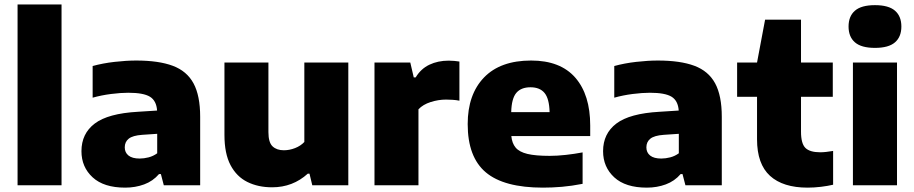

<svg xmlns="http://www.w3.org/2000/svg" viewBox="-20 -828 4086 858"><path d="M58.5 0V-808H255V0Z M539.5 10.5Q444 10.5 394 -35.5Q344 -81.5 344 -152.5Q344 -231 403.5 -276Q463 -321 596 -328.5L682 -334Q679 -378 650 -395.8Q621 -413.5 553 -413.5Q519.5 -413.5 476.2 -408Q433 -402.5 394 -391.5V-533Q439.5 -545.5 492 -551.5Q544.5 -557.5 589 -557.5Q689 -557.5 752 -534Q815 -510.5 844.8 -455.5Q874.5 -400.5 874.5 -306V0H712L699 -50H690.5Q663.5 -18.5 624.2 -4Q585 10.5 539.5 10.5ZM537.5 -169.5Q537.5 -146.5 554.2 -133Q571 -119.5 604 -119.5Q623.5 -119.5 644 -124.8Q664.5 -130 682.5 -143V-230L615.5 -225.5Q573 -222.5 555.2 -208.2Q537.5 -194 537.5 -169.5Z M1196 9Q1133.5 9 1085.5 -14.8Q1037.5 -38.5 1010.2 -90Q983 -141.5 983 -225V-548.5H1179.5V-237.5Q1179.5 -191.5 1198 -174Q1216.5 -156.5 1248.5 -156.5Q1273.5 -156.5 1298.5 -166.2Q1323.5 -176 1340 -193.5V-548.5H1536.5V0H1375.5L1363 -52H1355.5Q1288.5 9 1196 9Z M1653.5 0V-548.5H1813.5L1829 -482H1837.5Q1860.5 -520.5 1898.8 -538.8Q1937 -557 1985 -557Q1998 -557 2010.5 -555.8Q2023 -554.5 2033 -553V-378Q2018.5 -381 2002.5 -382Q1986.5 -383 1973 -383Q1939 -383 1904.5 -372Q1870 -361 1850 -339.5V0Z M2406.5 10.5Q2232 10.5 2151 -57.8Q2070 -126 2070 -273.5Q2070 -406 2143 -481.8Q2216 -557.5 2353.5 -557.5Q2484 -557.5 2550.8 -481Q2617.5 -404.5 2617.5 -267V-220H2265Q2268 -188 2284.2 -168.5Q2300.5 -149 2336.8 -140.2Q2373 -131.5 2436.5 -131.5Q2470 -131.5 2508.5 -135.8Q2547 -140 2583.5 -147V-6.5Q2535 3 2491.2 6.8Q2447.5 10.5 2406.5 10.5ZM2350.5 -438Q2308.5 -438 2287.2 -412.8Q2266 -387.5 2264.5 -327H2436Q2434.5 -387 2413.5 -412.5Q2392.5 -438 2350.5 -438Z M2870.5 10.5Q2775 10.5 2725 -35.5Q2675 -81.5 2675 -152.5Q2675 -231 2734.5 -276Q2794 -321 2927 -328.5L3013 -334Q3010 -378 2981 -395.8Q2952 -413.5 2884 -413.5Q2850.5 -413.5 2807.2 -408Q2764 -402.5 2725 -391.5V-533Q2770.5 -545.5 2823 -551.5Q2875.5 -557.5 2920 -557.5Q3020 -557.5 3083 -534Q3146 -510.5 3175.8 -455.5Q3205.5 -400.5 3205.5 -306V0H3043L3030 -50H3021.5Q2994.5 -18.5 2955.2 -4Q2916 10.5 2870.5 10.5ZM2868.5 -169.5Q2868.5 -146.5 2885.2 -133Q2902 -119.5 2935 -119.5Q2954.5 -119.5 2975 -124.8Q2995.5 -130 3013.5 -143V-230L2946.5 -225.5Q2904 -222.5 2886.2 -208.2Q2868.5 -194 2868.5 -169.5Z M3589 10.5Q3479 10.5 3421 -42.2Q3363 -95 3363 -205.5V-395.5H3274V-548.5H3363L3399 -740H3559.5V-548.5H3701.5V-395.5H3559.5V-239.5Q3559.5 -186.5 3579.2 -167Q3599 -147.5 3645.5 -147.5Q3668.5 -147.5 3703 -153.5V-2.5Q3679.5 3 3648.8 6.8Q3618 10.5 3589 10.5Z M3791.5 0V-548.5H3988.5V0ZM3890 -614Q3829 -614 3800.5 -638.8Q3772 -663.5 3772 -709.5Q3772 -755.5 3800.5 -780.2Q3829 -805 3890 -805Q3951 -805 3979.5 -780.2Q4008 -755.5 4008 -709.5Q4008 -663.5 3979.5 -638.8Q3951 -614 3890 -614Z"/></svg>

Font: Encode Sans SmExp XBd
Style: Regular
Weight: 800
Width: 6
Designer: Multiple Designers
Foundry: Impallari Type
Version: Version 3.002; ttfautohint (v1.8.3) -l 8 -r 50 -G 200 -x 14 